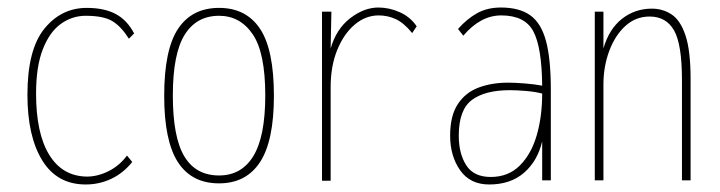

<svg xmlns="http://www.w3.org/2000/svg" viewBox="-20 -480 1915 511"><path d="M208 11Q132 11 92.5 -53Q53 -117 53 -228Q53 -348 98 -403.5Q143 -459 211 -459Q257 -459 287.5 -443Q318 -427 337 -391L323 -377Q303 -409 279.5 -423.5Q256 -438 208 -438Q172 -438 142 -416.5Q112 -395 94 -349Q76 -303 76 -231Q76 -125 111 -68Q146 -11 211 -10Q240 -10 269 -24.5Q298 -39 318 -66L332 -49Q308 -19 276 -4Q244 11 208 11Z M563 8Q490 8 453.5 -48.5Q417 -105 417 -225Q417 -348 454 -403.5Q491 -459 563 -459Q635 -459 672 -403.5Q709 -348 709 -225Q709 -105 672 -48.5Q635 8 563 8ZM563 -13Q623 -13 654.5 -65Q686 -117 686 -226Q686 -340 652.5 -389Q619 -438 563 -438Q503 -438 471.5 -387.5Q440 -337 440 -226Q440 -115 470.5 -64Q501 -13 563 -13Z M837 1V-449H862L860 -351Q875 -403 912 -431.5Q949 -460 987 -460Q1016 -460 1044 -447.5Q1072 -435 1089 -410L1077 -392Q1055 -419 1033.5 -429Q1012 -439 988 -439Q953 -439 924 -414.5Q895 -390 877.5 -347Q860 -304 860 -248V1Z M1282 11Q1231 11 1204.5 -27Q1178 -65 1178 -119Q1178 -172 1198.5 -203Q1219 -234 1254 -247Q1289 -260 1332 -260Q1350 -260 1376 -258Q1402 -256 1423 -252Q1422 -354 1399.5 -396.5Q1377 -439 1314 -439Q1259 -439 1213 -385L1199 -403Q1223 -430 1250 -445Q1277 -460 1313 -460Q1362 -460 1391 -439.5Q1420 -419 1433 -371.5Q1446 -324 1446 -241V0H1423V-104Q1411 -52 1375 -20.5Q1339 11 1282 11ZM1201 -119Q1201 -71 1221 -40Q1241 -9 1286 -9Q1333 -9 1363.5 -39.5Q1394 -70 1408.5 -120Q1423 -170 1423 -231Q1404 -236 1379 -238Q1354 -240 1337 -240Q1271 -240 1236 -214Q1201 -188 1201 -119Z M1563 0V-449H1586V-351Q1601 -403 1635.5 -430Q1670 -457 1715 -457Q1744 -457 1767.5 -441.5Q1791 -426 1804.5 -385.5Q1818 -345 1818 -269V0H1795V-267Q1795 -362 1774 -399Q1753 -436 1709 -436Q1672 -436 1644.5 -411Q1617 -386 1601.5 -344.5Q1586 -303 1586 -255V0Z"/></svg>

Font: Inconsolata Condensed ExtraLight
Style: Regular
Weight: 200
Width: 3
Monospace: yes
Designer: Raph Levien, Cyreal, Brenton Simpson
Foundry: Raph Levien, Cyreal, Google
Version: Version 3.100; ttfautohint (v1.8.4.7-5d5b)